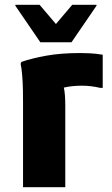

<svg xmlns="http://www.w3.org/2000/svg" viewBox="-20 -780 466 800"><path d="M76 0V-352Q76 -372 75.5 -403.5Q75 -435 72.5 -465.5Q70 -496 66 -514L69 -522Q112 -537 173 -548Q234 -559 313 -559Q328 -559 353 -558Q378 -557 408 -552V-414H397Q380 -418 360.5 -420.5Q341 -423 322 -423Q280 -423 246 -415Q252 -389 252 -340V0ZM148 -604 44 -756V-760H145L213 -680L281 -760H382V-756L278 -604Z"/></svg>

Font: Kufam
Style: Bold
Weight: 700
Designer: Wael Morcos, Artur Schmal
Foundry: Original Type
Version: Version 1.300; ttfautohint (v1.8.3)